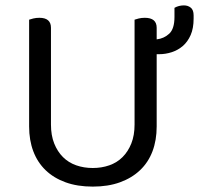

<svg xmlns="http://www.w3.org/2000/svg" viewBox="-20 -679 738 712"><path d="M561 -210Q561 -159 545.5 -118Q530 -77 499.5 -48Q469 -19 425 -3Q381 13 324 13Q267 13 223 -3Q179 -19 149 -48Q119 -77 103.5 -118Q88 -159 88 -210V-606Q93 -608 103.5 -610.5Q114 -613 126 -613Q169 -613 169 -576V-217Q169 -177 181 -147Q193 -117 213.5 -96.5Q234 -76 262.5 -66Q291 -56 324 -56Q357 -56 385.5 -66Q414 -76 434.5 -96.5Q455 -117 467 -147Q479 -177 479 -217V-606Q484 -608 494.5 -610.5Q505 -613 517 -613Q561 -613 561 -576V-533Q588 -536 607.5 -554Q627 -572 627 -616V-650Q643 -659 662 -659Q677 -659 687.5 -650.5Q698 -642 698 -622V-610Q698 -574 687 -549Q676 -524 658 -508.5Q640 -493 617 -485.5Q594 -478 570 -478H561V-210Z"/></svg>

Font: Baloo 2 Latin
Style: Regular
Weight: 400
Designer: Sarang Kulkarni and Ek Type
Foundry: Ek Type
Version: Version 1.001